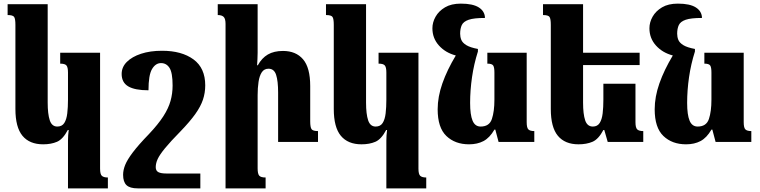

<svg xmlns="http://www.w3.org/2000/svg" viewBox="-20 -783 4190 1059"><path d="M355 256V-8Q355 -22 356 -37Q357 -52 359 -66H354Q327 -15 294.5 -1Q262 13 218 13Q143 13 104 -34Q65 -81 65 -182V-646Q65 -679 58 -689.5Q51 -700 22 -700V-760H243V-217Q243 -154 254.5 -119.5Q266 -85 296 -85Q322 -85 334.5 -104.5Q347 -124 351 -157.5Q355 -191 355 -233V-383Q355 -412 346.5 -422Q338 -432 312 -432V-492H532V147Q532 178 542 187Q552 196 575 196V256Z M874 -503Q982 -503 1047 -455.5Q1112 -408 1112 -312Q1112 -271 1099.5 -233.5Q1087 -196 1057.5 -154.5Q1028 -113 977 -60Q920 -2 890.5 34Q861 70 850 93.5Q839 117 839 139Q839 159 853.5 166.5Q868 174 898 174H1085V256H740Q696 256 677.5 238Q659 220 659 181Q659 155 670.5 126.5Q682 98 712.5 57.5Q743 17 802 -44Q852 -97 880.5 -141Q909 -185 920.5 -226Q932 -267 932 -311Q932 -382 915 -408.5Q898 -435 868 -435Q838 -435 818.5 -402Q799 -369 799 -285Q724 -285 687.5 -306.5Q651 -328 651 -375Q651 -413 679.5 -441.5Q708 -470 758 -486.5Q808 -503 874 -503Z M1734 -60V0H1514V-273Q1514 -336 1503 -370Q1492 -404 1461 -404Q1437 -404 1424 -384.5Q1411 -365 1406 -331.5Q1401 -298 1401 -258V146Q1401 175 1409.5 185.5Q1418 196 1445 196V256H1224V-651Q1224 -680 1213.5 -690Q1203 -700 1181 -700V-760H1401V-492Q1401 -474 1400 -456.5Q1399 -439 1398 -423H1402Q1424 -463 1457.5 -482.5Q1491 -502 1541 -502Q1612 -502 1651.5 -456Q1691 -410 1691 -308V-114Q1691 -81 1698.5 -70.5Q1706 -60 1734 -60Z M2111 256V-8Q2111 -22 2112 -37Q2113 -52 2115 -66H2110Q2083 -15 2050.5 -1Q2018 13 1974 13Q1899 13 1860 -34Q1821 -81 1821 -182V-646Q1821 -679 1814 -689.5Q1807 -700 1778 -700V-760H1999V-217Q1999 -154 2010.5 -119.5Q2022 -85 2052 -85Q2078 -85 2090.5 -104.5Q2103 -124 2107 -157.5Q2111 -191 2111 -233V-383Q2111 -412 2102.5 -422Q2094 -432 2068 -432V-492H2288V147Q2288 178 2298 187Q2308 196 2331 196V256Z M2567 13Q2490 13 2442 -33Q2394 -79 2394 -180Q2394 -249 2420 -323Q2446 -397 2494 -477Q2437 -492 2401 -532Q2365 -572 2365 -627Q2365 -660 2382.5 -691Q2400 -722 2434.5 -742.5Q2469 -763 2522 -763Q2588 -763 2621 -742Q2654 -721 2655 -684Q2594 -684 2565 -674Q2536 -664 2527 -644.5Q2518 -625 2518 -597Q2518 -579 2524.5 -563Q2531 -547 2552 -534Q2573 -521 2616 -513V-499Q2594 -430 2583.5 -357.5Q2573 -285 2573 -215Q2573 -150 2586.5 -117.5Q2600 -85 2631 -85Q2679 -85 2693 -126.5Q2707 -168 2707 -233V-383Q2707 -412 2700 -422Q2693 -432 2668 -432V-492H2885V-109Q2885 -78 2894.5 -69Q2904 -60 2927 -60V0H2730L2712 -68H2707Q2681 -23 2647 -5Q2613 13 2567 13Z M3485 -321V-109Q3485 -78 3495 -69Q3505 -60 3528 -60V0H3332L3313 -66H3308Q3281 -15 3248 -1Q3215 13 3171 13Q3096 13 3057 -34Q3018 -81 3018 -182V-646Q3018 -679 3011 -689.5Q3004 -700 2975 -700V-760H3196V-492H3508V-424H3196V-217Q3196 -154 3207.5 -119.5Q3219 -85 3250 -85Q3275 -85 3287.5 -104.5Q3300 -124 3304 -157.5Q3308 -191 3308 -233V-321Z M3764 13Q3687 13 3639 -33Q3591 -79 3591 -180Q3591 -249 3617 -323Q3643 -397 3691 -477Q3634 -492 3598 -532Q3562 -572 3562 -627Q3562 -660 3579.5 -691Q3597 -722 3631.5 -742.5Q3666 -763 3719 -763Q3785 -763 3818 -742Q3851 -721 3852 -684Q3791 -684 3762 -674Q3733 -664 3724 -644.5Q3715 -625 3715 -597Q3715 -579 3721.5 -563Q3728 -547 3749 -534Q3770 -521 3813 -513V-499Q3791 -430 3780.5 -357.5Q3770 -285 3770 -215Q3770 -150 3783.5 -117.5Q3797 -85 3828 -85Q3876 -85 3890 -126.5Q3904 -168 3904 -233V-383Q3904 -412 3897 -422Q3890 -432 3865 -432V-492H4082V-109Q4082 -78 4091.5 -69Q4101 -60 4124 -60V0H3927L3909 -68H3904Q3878 -23 3844 -5Q3810 13 3764 13Z"/></svg>

Font: Noto Serif Armenian SemiCondensed Black
Style: Regular
Weight: 900
Width: 4
Designer: Monotype Design Team
Foundry: Monotype Imaging Inc.
Version: Version 2.008; ttfautohint (v1.8.4.7-5d5b)